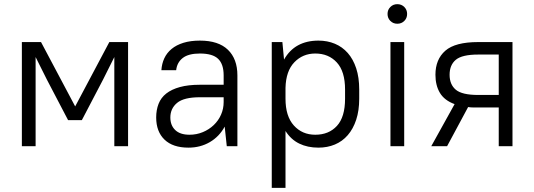

<svg xmlns="http://www.w3.org/2000/svg" viewBox="-20 -702 2566 922"><path d="M205 -320 151 -428V0H85V-500H177L341 -191L505 -500H595V0H529V-428L475 -320L373 -125H307Z M885 7Q810 7 770 -31.5Q730 -70 730 -138Q730 -174 741.5 -203.5Q753 -233 778.5 -253Q804 -273 844 -284Q884 -295 940 -295H1054V-340Q1054 -394 1027.5 -419.5Q1001 -445 940 -445Q885 -445 857.5 -423.5Q830 -402 826 -365H755Q757 -396 769 -422Q781 -448 804 -467Q827 -486 861 -496.5Q895 -507 940 -507Q1029 -507 1074.5 -463Q1120 -419 1120 -340V0H1069L1059 -94Q1033 -46 987.5 -19.5Q942 7 885 7ZM890 -55Q924 -55 954 -67.5Q984 -80 1006.5 -101.5Q1029 -123 1041.5 -151.5Q1054 -180 1054 -212V-235H940Q863 -235 830.5 -208Q798 -181 798 -138Q798 -100 821.5 -77.5Q845 -55 890 -55Z M1509 7Q1457 7 1417 -12.5Q1377 -32 1351 -73V200H1285V-500H1336L1344 -416Q1370 -462 1411.5 -484.5Q1453 -507 1509 -507Q1552 -507 1588 -492Q1624 -477 1650 -447.5Q1676 -418 1690.5 -374Q1705 -330 1705 -272V-228Q1705 -171 1690.5 -127Q1676 -83 1650 -53Q1624 -23 1588 -8Q1552 7 1509 7ZM1494 -55Q1559 -55 1598 -97.5Q1637 -140 1637 -228V-272Q1637 -359 1597.5 -402Q1558 -445 1494 -445Q1434 -445 1393.5 -403Q1353 -361 1351 -280V-228Q1351 -144 1391 -99.5Q1431 -55 1494 -55Z M1855 -500H1921V0H1855ZM1888 -588Q1868 -588 1854.5 -601.5Q1841 -615 1841 -635Q1841 -655 1854.5 -668.5Q1868 -682 1888 -682Q1908 -682 1921.5 -668.5Q1935 -655 1935 -635Q1935 -615 1921.5 -601.5Q1908 -588 1888 -588Z M2071 -343Q2071 -417 2118.5 -458.5Q2166 -500 2276 -500H2441V0H2375V-186H2276Q2263 -186 2251 -186Q2239 -186 2228 -188L2127 0H2051L2163 -202Q2114 -220 2092.5 -256Q2071 -292 2071 -343ZM2139 -343Q2139 -296 2169 -271Q2199 -246 2276 -246H2375V-440H2276Q2199 -440 2169 -415Q2139 -390 2139 -343Z"/></svg>

Font: Retni Sans
Style: Regular
Weight: 400
Designer: Vitaly Kuzmin
Foundry: ParaType Ltd.
Version: Version 1.00;March 2, 2019;FontCreator 11.5.0.2425 64-bit; t